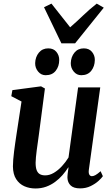

<svg xmlns="http://www.w3.org/2000/svg" viewBox="-20 -1032 622 1062"><path d="M176 10.5Q143 10.5 115 -1.8Q87 -14 69.5 -41Q52 -68 51.5 -111.5Q51.5 -128 53.2 -149.5Q55 -171 58 -195.2Q61 -219.5 64.5 -243Q68 -266.5 71 -287L99 -470.5L42.5 -500L48.5 -533.5L207 -554.5L228.5 -542.5L195 -287Q192.5 -266.5 189.2 -244.5Q186 -222.5 183.2 -201.5Q180.5 -180.5 178.8 -162.5Q177 -144.5 177 -132Q177 -105.5 183 -90.2Q189 -75 200.8 -68.5Q212.5 -62 230 -62Q254 -62 277.8 -76Q301.5 -90 322.5 -112.8Q343.5 -135.5 359 -161L412 -548.5H534.5L471.5 -93.5Q469 -75 474 -66.2Q479 -57.5 488.5 -57.5Q497.5 -57.5 508.5 -63.8Q519.5 -70 536.5 -85L549 -57.5Q542.5 -47.5 525 -31.5Q507.5 -15.5 481.5 -2.8Q455.5 10 423 10Q387.5 10 370.8 -6.2Q354 -22.5 353 -48.5Q353 -51.5 353.2 -58Q353.5 -64.5 354.5 -72.8Q355.5 -81 356.8 -89.5Q358 -98 359 -105L357.5 -106Q343.5 -84 325.5 -63.2Q307.5 -42.5 284.8 -25.8Q262 -9 235 0.8Q208 10.5 176 10.5ZM232.5 -616Q207.5 -616 190.8 -636.2Q174 -656.5 174.5 -683Q175.5 -717 195 -740.8Q214.5 -764.5 247 -764.5Q276.5 -764.5 292.2 -744.8Q308 -725 307.5 -700Q307.5 -665 288.2 -640.5Q269 -616 232.5 -616ZM429.5 -616Q404.5 -616 387.8 -636.2Q371 -656.5 371.5 -683Q372.5 -717 391.8 -740.8Q411 -764.5 443.5 -764.5Q473 -764.5 489 -744.8Q505 -725 504.5 -700Q504 -665 484.8 -640.5Q465.5 -616 429.5 -616ZM319.5 -792.5 223.5 -992 264.5 -1012Q289.5 -981 315.2 -947.8Q341 -914.5 368 -881Q405.5 -913.5 440 -946.8Q474.5 -980 515 -1012L554 -989.5L395.5 -792.5Z"/></svg>

Font: Merriweather 48pt SemiBold
Style: Italic
Weight: 600
Italic angle: -7.8°
Designer: Eben Sorkin
Foundry: Eben Sorkin
Version: Version 2.101